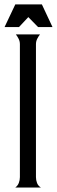

<svg xmlns="http://www.w3.org/2000/svg" viewBox="-58 -837 254 857"><path d="M30.8 -639.6Q30.8 -652.3 25.4 -663.3Q20 -674.3 12.7 -683.6H120.6Q113.3 -674.3 107.9 -663.3Q102.5 -652.3 102.5 -639.6V-46.4Q102.5 -33.2 107.2 -20.5Q111.8 -7.8 124.5 0H10.3Q21.5 -8.3 26.1 -20.8Q30.8 -33.2 30.8 -46.4ZM176.3 -716.3H111.8L68.4 -760.7L26.9 -716.3H-37.6L10.3 -817.4H128.9Z"/></svg>

Font: XAYAX
Style: Regular
Weight: 400
Designer: Peter Wiegel
Foundry: Peter Wiegel
Version: Version 1.000 2009 initial release